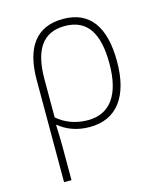

<svg xmlns="http://www.w3.org/2000/svg" viewBox="-116 -624 795 948"><g transform="rotate(-15 281.5 -150.0)"><path d="M93 -282V240H131V73C131 33 130 0 128 -43H131C167 -13 219 10 287 10C426 10 500 -91 500 -268C500 -448 431 -540 296 -540C160 -540 93 -450 93 -282ZM287 -25C224 -25 169 -47 131 -81V-276C131 -423 181 -504 295 -504C411 -504 461 -422 461 -268C461 -107 399 -25 287 -25Z"/></g></svg>

Font: Noto Sans Mono SemiCondensed ExtraLight
Style: Regular
Weight: 200
Width: 4
Designer: Monotype Design Team
Foundry: Monotype Imaging Inc.
Version: Version 2.014